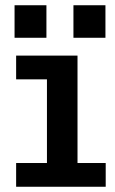

<svg xmlns="http://www.w3.org/2000/svg" viewBox="-20 -712 440 732"><path d="M41.5 0V-90.5H159V-409.5H41.5V-500H275.5V-90.5H383V0ZM35.5 -692H157V-568H35.5ZM260 -692H382V-568H260Z"/></svg>

Font: Trispace SemiCondensed Medium
Style: Regular
Weight: 500
Width: 4
Designer: Tyler Finck
Foundry: Etcetera Type Company
Version: Version 1.210; ttfautohint (v1.8.3)